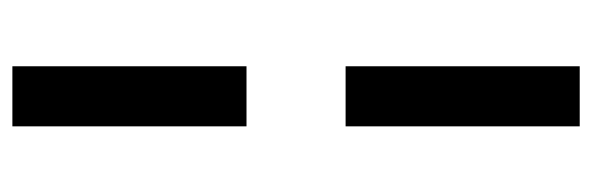

<svg xmlns="http://www.w3.org/2000/svg" viewBox="-343 -421 956 310"><g transform="rotate(90 135.0 -266.0)"><path d="M87 -346V-724H184V-346ZM87 192V-186H184V192Z"/></g></svg>

Font: Archivo SemiExpanded SemiBold
Style: Regular
Weight: 600
Width: 6
Designer: Hector Gatti
Foundry: Omnibus-Type
Version: Version 2.001